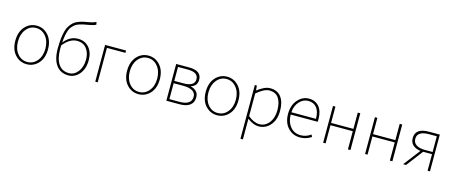

<svg xmlns="http://www.w3.org/2000/svg" viewBox="-55 -1611 6291 2660"><g transform="rotate(15 3091.0 -280.5)"><path d="M58.6 -261.7Q58.6 -389.6 126.5 -464.8Q194.3 -540 293 -540Q391.6 -540 459.5 -464.8Q527.3 -389.6 527.3 -261.7Q527.3 -135.7 459.5 -61.5Q391.6 12.7 293 12.7Q194.3 12.7 126.5 -61.5Q58.6 -135.7 58.6 -261.7ZM490.2 -261.7Q490.2 -369.1 434.1 -438Q377.9 -506.8 293 -506.8Q208 -506.8 152.3 -438Q96.7 -369.1 96.7 -261.7Q96.7 -155.3 152.3 -87.4Q208 -19.5 293 -19.5Q377.9 -19.5 434.1 -87.4Q490.2 -155.3 490.2 -261.7Z M891.6 -19.5Q967.8 -19.5 1020.5 -88.4Q1073.2 -157.2 1073.2 -263.7Q1073.2 -358.4 1024.9 -419.9Q976.6 -481.4 889.6 -481.4Q783.2 -481.4 689.5 -363.3Q688.5 -346.7 688.5 -309.6Q688.5 -173.8 739.7 -96.7Q791 -19.5 891.6 -19.5ZM1078.1 -803.7 1085.9 -766.6Q1053.7 -748 990.2 -737.3Q942.4 -729.5 916.5 -724.1Q890.6 -718.8 855 -707.5Q819.3 -696.3 800.8 -682.1Q782.2 -668 759.8 -644Q737.3 -620.1 726.1 -587.9Q714.8 -555.7 705.6 -510.3Q696.3 -464.8 692.4 -405.3Q776.4 -512.7 892.6 -512.7Q993.2 -512.7 1052.2 -444.3Q1111.3 -376 1111.3 -263.7Q1111.3 -138.7 1046.9 -63Q982.4 12.7 891.6 12.7Q778.3 12.7 716.3 -70.8Q654.3 -154.3 654.3 -310.5Q654.3 -392.6 662.1 -457Q669.9 -521.5 682.6 -566.9Q695.3 -612.3 719.2 -646Q743.2 -679.7 766.6 -700.7Q790 -721.7 828.1 -736.3Q866.2 -751 898.9 -758.8Q931.6 -766.6 982.4 -774.4Q1033.2 -782.2 1078.1 -803.7Z M1275.4 0V-527.3H1576.2V-494.1H1310.5V0Z M1662.1 -261.7Q1662.1 -389.6 1730 -464.8Q1797.9 -540 1896.5 -540Q1995.1 -540 2063 -464.8Q2130.9 -389.6 2130.9 -261.7Q2130.9 -135.7 2063 -61.5Q1995.1 12.7 1896.5 12.7Q1797.9 12.7 1730 -61.5Q1662.1 -135.7 1662.1 -261.7ZM2093.8 -261.7Q2093.8 -369.1 2037.6 -438Q1981.4 -506.8 1896.5 -506.8Q1811.5 -506.8 1755.9 -438Q1700.2 -369.1 1700.2 -261.7Q1700.2 -155.3 1755.9 -87.4Q1811.5 -19.5 1896.5 -19.5Q1981.4 -19.5 2037.6 -87.4Q2093.8 -155.3 2093.8 -261.7Z M2294.9 0V-527.3H2479.5Q2659.2 -527.3 2659.2 -397.5Q2659.2 -308.6 2572.3 -282.2V-278.3Q2619.1 -268.6 2651.4 -236.8Q2683.6 -205.1 2683.6 -150.4Q2683.6 -76.2 2631.8 -38.1Q2580.1 0 2485.4 0ZM2330.1 -293.9H2460.9Q2621.1 -293.9 2621.1 -394.5Q2621.1 -494.1 2470.7 -494.1H2330.1ZM2330.1 -32.2H2474.6Q2646.5 -32.2 2646.5 -151.4Q2646.5 -205.1 2600.1 -232.9Q2553.7 -260.7 2465.8 -260.7H2330.1Z M2790 -261.7Q2790 -389.6 2857.9 -464.8Q2925.8 -540 3024.4 -540Q3123 -540 3190.9 -464.8Q3258.8 -389.6 3258.8 -261.7Q3258.8 -135.7 3190.9 -61.5Q3123 12.7 3024.4 12.7Q2925.8 12.7 2857.9 -61.5Q2790 -135.7 2790 -261.7ZM3221.7 -261.7Q3221.7 -369.1 3165.5 -438Q3109.4 -506.8 3024.4 -506.8Q2939.5 -506.8 2883.8 -438Q2828.1 -369.1 2828.1 -261.7Q2828.1 -155.3 2883.8 -87.4Q2939.5 -19.5 3024.4 -19.5Q3109.4 -19.5 3165.5 -87.4Q3221.7 -155.3 3221.7 -261.7Z M3458 -416V-90.8Q3543 -19.5 3622.1 -19.5Q3706.1 -19.5 3760.7 -90.3Q3815.4 -161.1 3815.4 -271.5Q3815.4 -378.9 3772.9 -442.9Q3730.5 -506.8 3638.7 -506.8Q3564.5 -506.8 3458 -416ZM3422.9 243.2V-527.3H3452.1L3458 -459H3460Q3562.5 -540 3641.6 -540Q3746.1 -540 3799.8 -468.8Q3853.5 -397.5 3853.5 -271.5Q3853.5 -141.6 3785.6 -64.5Q3717.8 12.7 3619.1 12.7Q3544.9 12.7 3458 -52.7V243.2Z M4211.9 12.7Q4109.4 12.7 4040 -62Q3970.7 -136.7 3970.7 -261.7Q3970.7 -385.7 4038.6 -462.9Q4106.4 -540 4198.2 -540Q4291 -540 4344.2 -476.6Q4397.5 -413.1 4397.5 -296.9Q4397.5 -273.4 4395.5 -260.7H4008.8Q4008.8 -155.3 4065.4 -87.4Q4122.1 -19.5 4213.9 -19.5Q4293 -19.5 4359.4 -68.4L4375 -37.1Q4349.6 -21.5 4331.5 -12.7Q4313.5 -3.9 4280.8 4.4Q4248 12.7 4211.9 12.7ZM4008.8 -293.9H4362.3Q4362.3 -398.4 4318.4 -452.6Q4274.4 -506.8 4198.2 -506.8Q4125 -506.8 4070.8 -448.7Q4016.6 -390.6 4008.8 -293.9Z M4543.9 0V-527.3H4579.1V-293.9H4899.4V-527.3H4935.5V0H4899.4V-260.7H4579.1V0Z M5145.5 0V-527.3H5180.7V-293.9H5501V-527.3H5537.1V0H5501V-260.7H5180.7V0Z M6042 -268.6V-494.1H5932.6Q5762.7 -494.1 5762.7 -384.8Q5762.7 -327.1 5807.6 -297.9Q5852.5 -268.6 5932.6 -268.6ZM5920.9 -527.3H6076.2V0H6042V-237.3H5914.1L5733.4 0H5691.4L5875 -239.3Q5807.6 -248 5766.6 -284.2Q5725.6 -320.3 5725.6 -384.8Q5725.6 -527.3 5920.9 -527.3Z"/></g></svg>

Font: Gen Shin Gothic ExtraLight
Style: Regular
Weight: 100
Designer: [Source Han Sans]
Ryoko NISHIZUKA  (kana & ideographs); Paul D. Hunt (Latin, Greek & Cyrillic); Wenlong ZHANG  (bopomofo
Version: Version 1.002.20150607